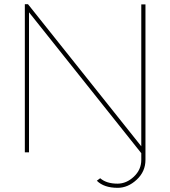

<svg xmlns="http://www.w3.org/2000/svg" viewBox="-20 -730 816 920"><path d="M119 -671V0H99V-710H114L657 -29V-709H677V36Q677 92 635 131Q593 170 544 170Q478 170 444 136L460 124Q490 150 543 150Q586 150 621.5 116.5Q657 83 657 36V4Z"/></svg>

Font: Raleway-v4020 Thin
Style: Regular
Weight: 250
Designer: Matt McInerney, Pablo Impallari, Rodrigo Fuenzalida
Foundry: Matt McInerney, Pablo Impallari, Rodrigo Fuenzalida
Version: Version 4.020;PS 004.020;hotconv 1.0.88;makeotf.lib2.5.64775